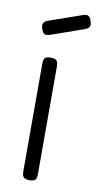

<svg xmlns="http://www.w3.org/2000/svg" viewBox="-79 -688 377 736"><g transform="rotate(10 109.5 -320.0)"><path d="M90 11Q80 11 73.5 8Q67 5 64.5 -1.5Q62 -8 62 -19V-437Q62 -448 64.5 -454.5Q67 -461 73.5 -463.5Q80 -466 91 -466Q102 -466 108 -463Q114 -460 116.5 -453.5Q119 -447 119 -435V-18Q119 -7 116.5 -0.5Q114 6 107.5 8.5Q101 11 90 11ZM74 -552Q59 -547 51.5 -550Q44 -553 39 -568Q34 -582 37.5 -590Q41 -598 54 -603L183 -648Q196 -653 204 -649Q212 -645 216 -630Q221 -616 217 -608.5Q213 -601 199 -596Z"/></g></svg>

Font: Fredoka SemiCondensed Light
Style: Regular
Weight: 300
Width: 4
Designer: Ben Nathan
Foundry: Milena B. Brandão, Ben Nathan
Version: Version 2.001